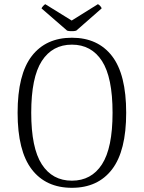

<svg xmlns="http://www.w3.org/2000/svg" viewBox="-20 -883 686 916"><path d="M323 13Q199 13 131.5 -75Q64 -163 64 -345Q64 -528 131.5 -615.5Q199 -703 323 -703Q447 -703 514.5 -615.5Q582 -528 582 -345Q582 -163 514.5 -75Q447 13 323 13ZM323 -21Q416 -21 466.5 -99Q517 -177 517 -345Q517 -514 466.5 -592Q416 -670 323 -670Q230 -670 179.5 -592Q129 -514 129 -345Q129 -177 179.5 -99Q230 -21 323 -21ZM344 -737Q338 -735 330 -734.5Q322 -734 314 -734.5Q306 -735 300 -737L178 -843Q180 -848 186 -854.5Q192 -861 196 -863L322 -785L447 -863Q452 -861 458 -854.5Q464 -848 465 -843Z"/></svg>

Font: Arima Light
Style: Regular
Weight: 300
Designer: Joana Correia and Natanael Gama
Foundry: NDISCOVER
Version: Version 1.101;gftools[0.9.23]